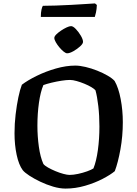

<svg xmlns="http://www.w3.org/2000/svg" viewBox="-20 -1104 804 1124"><path d="M364 0Q330 0 291 -11.5Q252 -23 215.5 -40.5Q179 -58 151.5 -76Q124 -94 113 -108Q90 -139 77.5 -197.5Q65 -256 65 -324Q65 -380 71.5 -434.5Q78 -489 87.5 -534.5Q97 -580 108 -608Q142 -634 195 -660Q248 -686 307.5 -703Q367 -720 421 -720Q447 -720 481 -712Q515 -704 549 -690.5Q583 -677 610.5 -661Q638 -645 651 -630Q674 -590 686.5 -524Q699 -458 699 -389Q699 -307 685 -229.5Q671 -152 652 -102Q627 -81 581 -57Q535 -33 478 -16.5Q421 0 364 0ZM387 -80Q409 -80 437 -86Q465 -92 490 -101Q515 -110 527 -118Q544 -160 553 -225.5Q562 -291 562 -363Q562 -427 555.5 -483Q549 -539 539 -575Q533 -583 515.5 -593.5Q498 -604 475 -613.5Q452 -623 429 -629.5Q406 -636 390 -636Q369 -636 340 -631.5Q311 -627 282 -620Q253 -613 234 -606Q217 -566 208 -502.5Q199 -439 199 -368Q199 -306 207.5 -245Q216 -184 234 -144Q242 -134 261.5 -123Q281 -112 305 -102Q329 -92 351.5 -86Q374 -80 387 -80ZM373 -792Q365 -792 352.5 -802Q340 -812 327.5 -827Q315 -842 306.5 -857Q298 -872 298 -882Q298 -891 309.5 -902.5Q321 -914 337.5 -925Q354 -936 370 -943.5Q386 -951 396 -951Q408 -951 424.5 -933.5Q441 -916 453.5 -894.5Q466 -873 466 -859Q466 -848 449 -832.5Q432 -817 410 -804.5Q388 -792 373 -792ZM219 -1005Q219 -1031 223 -1048Q227 -1065 231 -1070Q263 -1070 307.5 -1071.5Q352 -1073 398 -1075.5Q444 -1078 481 -1080.5Q518 -1083 536 -1084L547 -1075Q546 -1050 542 -1031.5Q538 -1013 535 -1005Z"/></svg>

Font: Texturina SemiBold
Style: Regular
Weight: 600
Designer: Guillermo Torres Carreño
Foundry: Omnibus-Type
Version: Version 1.002; ttfautohint (v1.8.3)